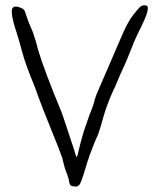

<svg xmlns="http://www.w3.org/2000/svg" viewBox="-20 -693 599 726"><path d="M509.8 -667Q517.6 -672.9 526.4 -672.9Q531.2 -672.9 536.1 -670.9Q539.1 -668 539.1 -662.1Q539.1 -644.5 518.6 -601.6Q497.1 -558.6 486.3 -533.2Q460 -464.8 441.4 -425.8Q435.5 -414.1 424.8 -387.7Q414.1 -361.3 407.2 -348.6Q383.8 -295.9 370.1 -248Q362.3 -217.8 350.6 -183.6Q338.9 -160.2 318.4 -104.5Q317.4 -99.6 311.5 -84Q290 -10.7 283.2 1Q277.3 12.7 264.6 12.7Q263.7 11.7 262.7 11.7Q251 11.7 247.1 7.8Q242.2 3.9 240.2 -13.7Q236.3 -29.3 225.6 -55.7Q222.7 -64.5 219.7 -78.1Q216.8 -92.8 215.8 -94.7Q206.1 -124 168.9 -214.8Q135.7 -296.9 125 -327.1Q113.3 -361.3 100.6 -391.6Q75.2 -454.1 63.5 -498Q55.7 -527.3 43.9 -566.4Q24.4 -624 24.4 -648.4Q24.4 -654.3 25.4 -658.2Q28.3 -667 37.1 -668Q45.9 -668.9 59.6 -663.1Q74.2 -658.2 77.1 -640.6Q87.9 -607.4 103.5 -573.2Q116.2 -538.1 123 -507.8Q147.5 -425.8 212.9 -268.6Q229.5 -220.7 252 -151.4Q259.8 -129.9 268.6 -98.6Q276.4 -112.3 270.5 -94.7Q284.2 -156.2 298.8 -202.1Q319.3 -262.7 332 -293.9Q341.8 -330.1 345.7 -337.9Q424.8 -521.5 448.2 -575.2Q465.8 -613.3 485.4 -638.7Q505.9 -664.1 509.8 -667Z"/></svg>

Font: Yahfie
Style: Heavy
Weight: 600
Designer: Joe Palazzolo
Foundry: jozolo LLC
Version: Version 001.000